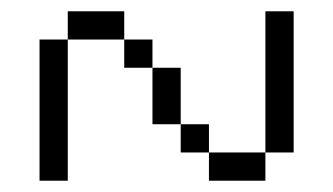

<svg xmlns="http://www.w3.org/2000/svg" viewBox="-20 -420 590 340"><path d="M100 -350H50V-100H100ZM100 -350H200V-400H100ZM200 -300H250V-350H200ZM250 -200H300V-300H250ZM300 -150H350V-200H300ZM350 -100H450V-150H350ZM450 -150H500V-400H450Z"/></svg>

Font: LS-VG5000 Light
Style: Regular
Weight: 400
Designer: Justin Bihan, 2021
Foundry: Justin Bihan, 2021
Version: Version 1.000;Glyphs 3.1.2 (3151)